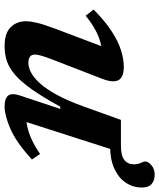

<svg xmlns="http://www.w3.org/2000/svg" viewBox="51 -733 694 836"><g transform="rotate(90 398.0 -315.0)"><path d="M395.5 -54 454.5 -231 444 -229.5Q402.5 -154 368.8 -106.2Q335 -58.5 304.8 -32.8Q274.5 -7 244.5 2.5Q214.5 12 180 12Q125 12 98.8 -14.2Q72.5 -40.5 72.5 -80.5Q72.5 -101 79.5 -130Q86.5 -159 105 -208.5L197.5 -453L223.5 -412.5Q194 -413 165.5 -405.5Q137 -398 108.5 -382.2Q80 -366.5 48.5 -341L21.5 -375.5Q72 -425.5 116.2 -454.2Q160.5 -483 199.2 -495Q238 -507 271 -507Q316 -507 328.8 -484.2Q341.5 -461.5 323.5 -414L235.5 -186.5Q226 -160.5 221.8 -145Q217.5 -129.5 217.5 -120Q217.5 -105.5 227 -98.5Q236.5 -91.5 254 -91.5Q272.5 -91.5 295.2 -103Q318 -114.5 342.8 -141.8Q367.5 -169 393.2 -216.2Q419 -263.5 444.5 -334.5L502 -494.5H643.5L496.5 -36.5L465.5 -81.5Q494 -80 523.2 -85.2Q552.5 -90.5 584 -104.5Q615.5 -118.5 650.5 -142.5L674.5 -107Q599.5 -38.5 540.8 -13.2Q482 12 444 12Q409 12 396.5 -3.2Q384 -18.5 395.5 -54ZM796.5 -586Q796.5 -546.5 775 -515Q753.5 -483.5 713.5 -465.5Q673.5 -447.5 617.5 -447.5H543.5L559 -494.5H615Q657.5 -494.5 676.5 -509.5Q695.5 -524.5 695.5 -551.5Q695.5 -568 689.2 -581Q683 -594 683 -600Q683 -613.5 699.5 -627.5Q716 -641.5 741 -641.5Q766.5 -641.5 781.5 -627.8Q796.5 -614 796.5 -586Z"/></g></svg>

Font: Newsreader 9pt SemiBold
Style: Italic
Weight: 600
Italic angle: -17°
Designer: Hugues Gentile
Foundry: Production Type
Version: Version 1.003